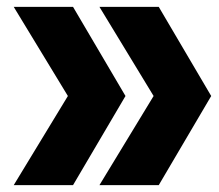

<svg xmlns="http://www.w3.org/2000/svg" viewBox="-20 -540 640 560"><path d="M443 0H270L428 -260L270 -520H443L596 -260ZM193 0H20L178 -260L20 -520H193L346 -260Z"/></svg>

Font: M PLUS 2 Black
Style: Regular
Weight: 900
Designer: Coji Morishita
Foundry: UNDERFOREST DESIGN
Version: Version 1.001